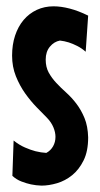

<svg xmlns="http://www.w3.org/2000/svg" viewBox="-20 -579 315 605"><path d="M257.8 -146Q257.8 -102.5 243.4 -73.5Q229 -44.4 207.3 -26.9Q185.5 -9.3 159.7 -1.7Q133.8 5.9 110.8 5.9Q93.8 5.4 77.6 2Q63.5 -1 47.6 -7.1Q31.7 -13.2 19 -24.9L22.9 -136.2Q40.5 -122.1 58.6 -114.3Q76.7 -106.4 91.8 -102.5Q109.4 -98.1 126 -97.2Q139.6 -104.5 147.2 -117.9Q154.8 -131.3 154.8 -147.9Q154.8 -162.1 148.2 -178Q141.6 -193.8 127.9 -208Q114.3 -221.7 95.5 -241Q76.7 -260.3 59.3 -284.7Q42 -309.1 30 -338.9Q18.1 -368.7 18.1 -403.8Q18.1 -438.5 27.6 -467Q37.1 -495.6 54.4 -516.1Q71.8 -536.6 95.9 -547.9Q120.1 -559.1 148.9 -559.1Q172.4 -559.1 199.7 -552Q227.1 -544.9 257.8 -529.8L250 -416Q237.3 -427.2 223.1 -434.3Q209 -441.4 196.8 -445.3Q182.6 -449.7 168.9 -451.2Q150.4 -447.8 137.2 -431.9Q124 -416 124 -391.1Q124 -367.7 133.5 -350.3Q143.1 -333 157.5 -317.6Q171.9 -302.2 189 -286.9Q206.1 -271.5 220.9 -252Q235.8 -232.4 246.3 -207Q256.8 -181.6 257.8 -146Z"/></svg>

Font: Mouse Memoirs
Style: Regular
Weight: 400
Version: Version 1.000